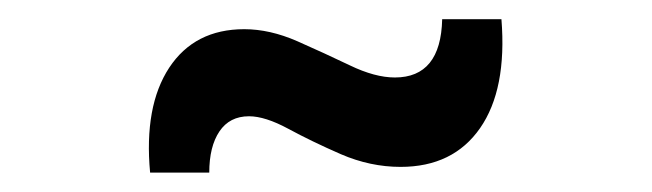

<svg xmlns="http://www.w3.org/2000/svg" viewBox="-20 -428 672 198"><path d="M134.8 -250Q128.4 -318.4 154.5 -358.2Q180.7 -397.9 231.9 -397.9Q258.3 -397.9 286.6 -385.5Q314.9 -373 340.8 -360.6Q366.7 -348.1 387.2 -348.1Q434.6 -348.1 436 -408.2H497.1Q502.9 -335.9 475.1 -295.9Q447.3 -255.9 393.1 -255.9Q361.8 -255.9 331.5 -269Q301.3 -282.2 277.3 -295.2Q253.4 -308.1 236.8 -308.1Q216.8 -308.1 206.3 -292.5Q195.8 -276.9 195.8 -250Z"/></svg>

Font: BDO Grotesk Medium
Style: Regular
Weight: 500
Designer: Deni Anggara
Foundry: Lokal Container
Version: Version 2.000